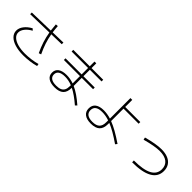

<svg xmlns="http://www.w3.org/2000/svg" viewBox="241 -2012 3268 3268"><g transform="rotate(45 1875.0 -378.0)"><path d="M127 -205.1Q127 -268.1 172.4 -327.6Q217.8 -387.2 297.9 -430.7L328.1 -402.3Q254.9 -362.3 214.4 -310.5Q173.8 -258.8 173.8 -206.1Q173.8 -154.3 215.1 -115Q256.3 -75.7 331.8 -54Q407.2 -32.2 507.8 -32.2Q580.1 -32.2 657.2 -42.5Q734.4 -52.7 797.9 -71.3L805.7 -29.3Q738.8 -10.7 659.9 -0.5Q581.1 9.8 507.8 9.8Q394.5 9.8 308.1 -16.6Q221.7 -43 174.3 -91.8Q127 -140.6 127 -205.1ZM97.7 -610.4 543.5 -621.6Q534.7 -687 530.3 -756.8L574.2 -759.8Q578.1 -693.8 587.9 -622.6L839.8 -628.9V-588.9L594.2 -582.5Q610.4 -489.3 638.9 -402.6Q667.5 -315.9 713.9 -218.8L670.9 -204.1Q624 -303.2 595 -393.6Q565.9 -483.9 549.8 -581.5L97.7 -570.3Z M1063.5 -129.9Q1063.5 -202.1 1116.9 -240.2Q1170.4 -278.3 1270.5 -278.3Q1356.4 -278.3 1442.4 -248V-424.8H1054.7V-464.8H1442.4V-620.1H1045.9V-660.2H1442.4V-774.4H1485.4V-660.2H1766.6V-620.1H1485.4V-464.8H1757.8V-424.8H1485.4V-230.5Q1548.8 -202.1 1617.4 -155.3Q1686 -108.4 1764.6 -40L1735.4 -9.8Q1594.2 -131.8 1485.4 -185.5V-184.6Q1485.4 -80.6 1432.9 -31.5Q1380.4 17.6 1270.5 17.6Q1170.9 17.6 1117.2 -20.8Q1063.5 -59.1 1063.5 -129.9ZM1269.5 -22.5Q1331.1 -22.5 1368.9 -39.3Q1406.7 -56.2 1424.6 -91.8Q1442.4 -127.4 1442.4 -184.6V-204.6Q1356.9 -239.3 1270.5 -239.3Q1189.5 -239.3 1148.9 -211.9Q1108.4 -184.6 1108.4 -130.9Q1108.4 -78.1 1149.2 -50.3Q1189.9 -22.5 1269.5 -22.5Z M1935.5 -141.6Q1935.5 -219.2 1989 -260Q2042.5 -300.8 2143.6 -300.8Q2225.1 -300.8 2314.5 -273.4V-767.6H2358.4V-597.7H2721.7V-557.6H2358.4V-257.8Q2432.1 -230 2518.3 -181.4Q2604.5 -132.8 2711.9 -59.6L2685.5 -26.4Q2586.9 -94.7 2506.8 -140.9Q2426.8 -187 2358.4 -214.4V-184.6Q2358.4 -81.1 2305.9 -31.7Q2253.4 17.6 2143.6 17.6Q2043 17.6 1989.3 -23.7Q1935.5 -64.9 1935.5 -141.6ZM2141.6 -22.5Q2231 -22.5 2272.7 -61.5Q2314.5 -100.6 2314.5 -184.6V-230.5Q2225.6 -260.7 2143.6 -260.7Q1978.5 -260.7 1978.5 -141.6Q1978.5 -83 2019.5 -52.7Q2060.5 -22.5 2141.6 -22.5Z M3550.8 -290Q3550.8 -382.8 3487.3 -433.1Q3423.8 -483.4 3304.7 -483.4Q3245.1 -483.4 3164.8 -469.2Q3084.5 -455.1 2973.6 -424.8L2963.9 -467.8Q3178.7 -526.4 3305.7 -526.4Q3397.5 -526.4 3462.9 -498.8Q3528.3 -471.2 3562.5 -418.5Q3596.7 -365.7 3596.7 -292Q3596.7 -154.3 3473.4 -84.5Q3350.1 -14.6 3108.4 -14.6L3106.4 -57.6Q3331.5 -57.6 3441.2 -115.2Q3550.8 -172.9 3550.8 -290Z"/></g></svg>

Font: Pretendard ExtraLight
Style: Regular
Weight: 200
Designer: Base glyphs from Inter by Rasmus Andersson; Hangeul glyphs from Noto Sans CJK(Source Han Sans) by Jang Soo-young and Kan
Foundry: Kil Hyung-jin
Version: Version 1.309